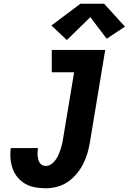

<svg xmlns="http://www.w3.org/2000/svg" viewBox="-20 -1003 691 1031"><path d="M226 8Q197 8 168.5 3Q140 -2 116.5 -15.5Q93 -29 75.5 -49.5Q58 -70 48.5 -96Q39 -122 36.5 -150.5Q34 -179 38 -208H184Q182 -197 181.5 -187Q181 -177 182 -167Q183 -157 185.5 -147Q188 -137 193 -129Q198 -121 206.5 -116.5Q215 -112 226 -112Q241 -112 254.5 -121Q268 -130 277.5 -143Q287 -156 293.5 -170.5Q300 -185 305 -200Q310 -215 313.5 -230Q317 -245 319 -260L378 -615H258V-735H545L463 -240Q458 -210 449.5 -180.5Q441 -151 426.5 -122.5Q412 -94 391 -69Q370 -44 343.5 -26Q317 -8 286.5 0Q256 8 226 8ZM339 -788 256 -866 412 -983H539L651 -860L553 -795L465 -911Z"/></svg>

Font: Iosevka Slab HvExObl
Style: Regular
Weight: 900
Width: 7
Italic angle: -9°
Monospace: yes
Designer: Belleve Invis
Foundry: Belleve Invis
Version: Version 11.1.1; ttfautohint (v1.8.3)